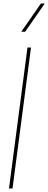

<svg xmlns="http://www.w3.org/2000/svg" viewBox="-20 -1070 274 1090"><path d="M51 0H31L136 -800H156ZM234 -890ZM123 -890H101L212 -1050H234Z"/></svg>

Font: Tanohe Sans Thin
Style: Italic
Weight: 100
Designer: Village Type and Design LLC & Cristiano Sobral
Foundry: Cooper Hewitt Smithsonian Design Museum
Version: Version 1.00;September 29, 2021;FontCreator 13.0.0.2655 64-b